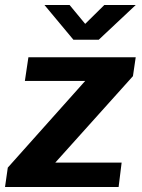

<svg xmlns="http://www.w3.org/2000/svg" viewBox="-23 -744 564 764"><path d="M392 -724 316 -649 254 -724H154L269 -586H370L517 -724ZM-3 0H449L461 -97H197L506 -441L517 -516H90L76 -422H316L8 -77Z"/></svg>

Font: United Sans
Style: Bold Italic
Weight: 700
Italic angle: -8°
Designer: Pablo Impallari, Rodrigo Fuenzalida (Modified by Dan O. Williams)
Version: Version 1.000;PS 001.000;hotconv 1.0.88;makeotf.lib2.5.64775